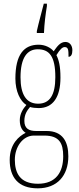

<svg xmlns="http://www.w3.org/2000/svg" viewBox="-20 -786 431 1048"><path d="M181 -616V-606H220C222 -658 229 -710 236 -753V-766H219C209 -726 190 -658 181 -616ZM186 242C292 242 353 173 353 67C353 -13 322 -71 234 -71H177C136 -71 113 -86 113 -126C113 -162 128 -183 144 -202C155 -198 177 -196 191 -196C270 -196 310 -257 310 -362C310 -426 301 -459 288 -485C308 -518 321 -529 333 -529C353 -529 354 -513 354 -476C368 -476 375 -489 375 -512C375 -536 362 -557 337 -557C308 -557 291 -531 273 -506C258 -525 227 -542 191 -542C111 -542 64 -489 64 -357C64 -288 90 -234 124 -213C106 -193 88 -165 88 -130C88 -91 104 -71 120 -61C84 -43 33 -1 33 87C33 180 78 242 186 242ZM188 -220C123 -220 92 -271 92 -364C92 -472 129 -517 186 -517C249 -517 282 -479 282 -365C282 -268 252 -220 188 -220ZM187 217C89 217 61 158 61 86C61 15 105 -46 165 -46H222C304 -46 325 -4 325 67C325 153 286 217 187 217Z"/></svg>

Font: Noto Serif Sinhala ExtraCondensed Thin
Style: Regular
Weight: 100
Width: 2
Designer: Jelle Bosma - Monotype Design Team
Foundry: Monotype Imaging Inc.
Version: Version 2.007